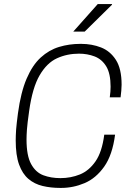

<svg xmlns="http://www.w3.org/2000/svg" viewBox="-20 -911 640 941"><path d="M275 10Q229 10 189 0.5Q149 -9 119.5 -34Q90 -59 73.5 -104.5Q57 -150 57 -223Q57 -235 57.5 -247.5Q58 -260 59 -276Q60 -292 62.5 -311.5Q65 -331 68 -356Q82 -459 110.5 -525.5Q139 -592 179.5 -629Q220 -666 269.5 -681Q319 -696 374 -696H378Q430 -696 475 -678.5Q520 -661 548 -617.5Q576 -574 576 -496Q576 -482 574.5 -466.5Q573 -451 571 -434H518Q520 -448 521 -461Q522 -474 522 -486Q522 -551 500.5 -586Q479 -621 443.5 -634.5Q408 -648 367 -648Q309 -648 259.5 -625.5Q210 -603 174.5 -542.5Q139 -482 123 -368Q114 -305 112 -276Q110 -247 110 -227Q110 -148 132.5 -107Q155 -66 192.5 -52Q230 -38 276 -38Q327 -38 371.5 -56Q416 -74 448 -120Q480 -166 491 -251H544Q531 -151 490.5 -94Q450 -37 394.5 -13.5Q339 10 280 10ZM339 -756 459 -891H529V-888L395 -756Z"/></svg>

Font: Chivo Mono Medium Thin
Style: Italic
Weight: 250
Italic angle: -8.05°
Monospace: yes
Version: Version 1.008